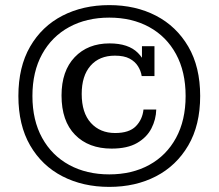

<svg xmlns="http://www.w3.org/2000/svg" viewBox="-20 -717 856 752"><path d="M417 -135Q327 -135 274 -189Q221 -243 221 -343Q221 -439 272.5 -493Q324 -547 409 -547Q483 -547 520 -510Q557 -473 558 -419H535Q532 -439 520.5 -457.5Q509 -476 487.5 -487.5Q466 -499 430 -499Q369 -499 334.5 -459.5Q300 -420 300 -349Q300 -275 336 -235.5Q372 -196 431 -196Q486 -196 512 -222.5Q538 -249 542 -288H592Q591 -249 573 -214Q555 -179 517 -157Q479 -135 417 -135ZM558 -419 536 -459V-536H585V-419ZM408 15Q305 15 224.5 -26.5Q144 -68 98 -147.5Q52 -227 52 -341Q52 -455 98 -534.5Q144 -614 224.5 -655.5Q305 -697 408 -697Q511 -697 591 -655.5Q671 -614 717.5 -534.5Q764 -455 764 -341Q764 -227 717.5 -147.5Q671 -68 591 -26.5Q511 15 408 15ZM408 -34Q497 -34 564.5 -71Q632 -108 669.5 -177Q707 -246 707 -341Q707 -436 669.5 -505Q632 -574 564.5 -611Q497 -648 408 -648Q319 -648 251 -611Q183 -574 145 -505Q107 -436 107 -341Q107 -246 145 -177Q183 -108 251 -71Q319 -34 408 -34Z"/></svg>

Font: Montagu Slab 24pt
Style: Regular
Weight: 400
Designer: Florian Karsten
Foundry: Florian Karsten
Version: Version 1.000